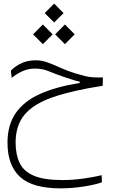

<svg xmlns="http://www.w3.org/2000/svg" viewBox="-20 -742 626 1063"><path d="M316.4 300.8Q159.2 300.8 90.3 236.8Q21.5 172.9 21.5 48.3Q21.5 -51.3 67.9 -117.2Q114.3 -183.1 203.4 -222.7Q292.5 -262.2 421.4 -282.7V-290Q402.3 -293.9 385.5 -299.1Q368.7 -304.2 328.6 -317.9Q281.7 -334.5 248 -348.4Q214.4 -362.3 173.8 -362.3Q135.7 -362.3 103.3 -347.4Q70.8 -332.5 44.9 -311L40 -351.1Q67.4 -378.4 101.8 -393.3Q136.2 -408.2 177.7 -408.2Q211.4 -408.2 245.1 -395.8Q278.8 -383.3 316.2 -366.2Q353.5 -349.1 398.4 -335.4Q429.2 -326.2 450 -321Q470.7 -315.9 492.9 -314.2Q515.1 -312.5 549.8 -313L548.3 -267.1Q378.9 -240.7 272.5 -203.9Q166 -167 116.2 -107.4Q66.4 -47.9 66.4 47.4Q66.4 113.3 88.4 159.7Q110.4 206.1 166.7 230.5Q223.1 254.9 326.2 254.9Q382.3 254.9 440.2 246.8Q498 238.8 543 228L543.9 267.6Q501 282.2 437.7 291.5Q374.5 300.8 316.4 300.8ZM217.3 -497.6 163.1 -551.8 217.3 -606.4 271.5 -551.8ZM339.4 -497.6 285.2 -551.8 339.4 -606.4 393.6 -551.8ZM279.8 -617.7 227.5 -669.4 279.8 -722.2 332 -669.4Z"/></svg>

Font: Cascadia Code NF ExtraLight
Style: Regular
Weight: 200
Monospace: yes
Designer: Aaron Bell
Foundry: Saja Typeworks
Version: Version 2404.023; ttfautohint (v1.8.4)